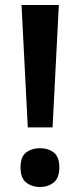

<svg xmlns="http://www.w3.org/2000/svg" viewBox="-20 -734 320 767"><path d="M190 -225H91L66 -714H215ZM62 -65Q62 -108 84.5 -125Q107 -142 140 -142Q172 -142 194.5 -125Q217 -108 217 -65Q217 -23 194.5 -5Q172 13 140 13Q107 13 84.5 -5Q62 -23 62 -65Z"/></svg>

Font: Noto Sans Javanese SemiBold
Style: Regular
Weight: 600
Version: Version 2.004